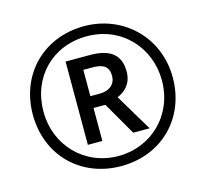

<svg xmlns="http://www.w3.org/2000/svg" viewBox="-105 -844 1043 973"><g transform="rotate(-15 416.0 -357.0)"><path d="M416 10C629 10 783 -144 783 -357C783 -570 619 -724 416 -724C203 -724 49 -570 49 -357C49 -144 203 10 416 10ZM416 -43C235 -43 105 -184 105 -357C105 -540 235 -671 416 -671C597 -671 726 -530 726 -357C726 -174 587 -43 416 -43ZM279 -138H355V-311H417L517 -138H603L487 -332C527 -348 565 -383 565 -446C565 -532 516 -575 407 -575H279ZM405 -373H355V-511H404C462 -511 488 -491 488 -444C488 -402 457 -373 405 -373Z"/></g></svg>

Font: Noto Sans Lycian
Style: Regular
Weight: 400
Designer: Monotype Design Team
Foundry: Monotype Imaging Inc.
Version: Version 2.002